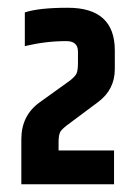

<svg xmlns="http://www.w3.org/2000/svg" viewBox="-20 -764 340 495"><path d="M155 -744Q276 -744 276 -634V-586Q276 -533 233 -501L162 -448Q141 -433 136 -425Q131 -417 131 -397V-376H274V-289H35V-405Q35 -466 82 -500L160 -556Q174 -567 177.5 -575Q181 -583 181 -603V-631Q181 -658 151 -658Q97 -658 44 -645V-732Q80 -744 155 -744Z"/></svg>

Font: Khand
Style: Bold
Weight: 700
Designer: Devanagari: Sanchit Sawaria, Jyotish Sonowal; Latin: Satya Rajpurohit
Foundry: Indian Type Foundry
Version: Version 1.101;PS 1.0;hotconv 1.0.78;makeotf.lib2.5.61930; tt